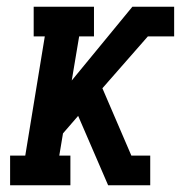

<svg xmlns="http://www.w3.org/2000/svg" viewBox="-20 -550 540 570"><path d="M10 0V-88H55L113 -442H80V-530H259V-442H215L193 -311L373 -530H497V-442H419L284 -288L370 -88H426V0H301L212 -206L167 -154L156 -88H189V0Z"/></svg>

Font: Iosevka Slab Semibold
Style: Italic
Weight: 600
Italic angle: -9°
Monospace: yes
Designer: Belleve Invis
Foundry: Belleve Invis
Version: Version 11.1.1; ttfautohint (v1.8.3)